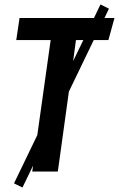

<svg xmlns="http://www.w3.org/2000/svg" viewBox="-20 -772 535 864"><path d="M467.8 -591.8H401.9L290 -359.9L240.2 0H125L128.9 -26.9L81.1 71.8L43 53.2L147.9 -164.1L208 -591.8H53.2L67.9 -690.9H402.8L432.1 -752L470.2 -732.9L450.2 -690.9H495.1ZM309.1 -497.1 355 -591.8H321.8Z"/></svg>

Font: Fira Sans Compressed Medium
Style: Italic
Weight: 500
Width: 3
Italic angle: -8°
Designer: Carrois Corporate & Edenspiekermann AG
Foundry: Carrois Corporate GbR & Edenspiekermann AG
Version: Version 4.203;PS 004.203;hotconv 1.0.88;makeotf.lib2.5.64775